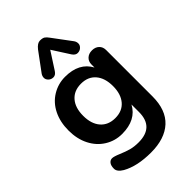

<svg xmlns="http://www.w3.org/2000/svg" viewBox="-276 -865 1156 1156"><g transform="rotate(-45 302.5 -287.0)"><path d="M383.5 -149.9Q417 -189 417 -257.3Q417 -325.7 383.5 -364.7Q350.1 -403.8 290.5 -403.8Q231 -403.8 197 -365Q163.1 -326.2 163.1 -257.6Q163.1 -189 197 -149.9Q231 -110.8 290.5 -110.8Q350.1 -110.8 383.5 -149.9ZM417 -100.1Q371.1 -14.2 252 -14.2Q192.9 -14.2 143.6 -44.7Q94.2 -75.2 66.2 -130.1Q38.1 -185.1 38.1 -257.1Q38.1 -329.1 65.4 -384.5Q92.8 -439.9 142.8 -470.5Q192.9 -501 252 -501Q371.1 -501 417 -415V-440.9Q417 -466.8 434.1 -482.9Q451.2 -499 479 -499Q506.8 -499 523.9 -482.9Q541 -466.8 541 -439.9V-44.9Q541 70.3 477.1 129.2Q413.1 188 296.1 188Q179.2 188 106 147Q68.8 125 68.8 98.6Q68.8 72.3 79.3 59.1Q89.8 45.9 105.2 45.9Q120.6 45.9 156.2 61Q191.9 76.2 220.5 84Q249 91.8 286.1 91.8Q417 91.8 417 -36.1ZM166 -613.8 253.9 -732.9Q277.3 -762.2 299.3 -762.2Q321.3 -762.2 332 -755.1Q342.8 -748 354 -731.9L441.9 -613.8Q450.7 -601.6 450.9 -586.7Q451.2 -571.8 438.5 -559.8Q425.8 -547.9 407.5 -547.9Q389.2 -547.9 375 -568.8L304.2 -679.2L232.9 -568.8Q219.2 -547.9 200.7 -547.9Q182.1 -547.9 169.7 -559.8Q157.2 -571.8 157.2 -586.4Q157.2 -601.1 166 -613.8Z"/></g></svg>

Font: Nunito-Bold
Style: Bold
Weight: 700
Designer: Vernon Adams
Foundry: newtypography
Version: Version 3.000